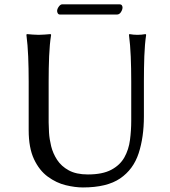

<svg xmlns="http://www.w3.org/2000/svg" viewBox="-20 -842 773 873"><path d="M576.7 -471.7Q576.7 -531.2 574.5 -584.7Q572.3 -638.2 566.4 -683.6L568.4 -687Q587.4 -683.6 605 -683.6Q623 -683.6 642.1 -687L644.5 -683.6Q638.2 -641.1 636.2 -586.2Q634.3 -531.2 634.3 -471.7V-312.5Q634.3 -218.3 610.4 -145Q586.4 -71.8 526.4 -30.8Q466.3 10.3 356.9 10.3Q321.3 10.3 278.8 0Q236.3 -10.3 197.5 -38.6Q158.7 -66.9 134.5 -118.4Q110.4 -169.9 110.4 -250V-471.7Q110.4 -531.2 108.2 -584.7Q106 -638.2 100.1 -683.6L102.1 -687Q111.3 -686 128.9 -684.8Q146.5 -683.6 155.8 -683.6Q165 -683.6 182.6 -684.8Q200.2 -686 210 -687L212.4 -683.6Q205.6 -641.1 203.4 -586.2Q201.2 -531.2 201.2 -471.7V-285.2Q201.2 -268.1 202.9 -239Q204.6 -210 212.6 -177.2Q220.7 -144.5 239.7 -115.2Q258.8 -85.9 292.7 -67.4Q326.7 -48.8 379.4 -48.8Q446.3 -48.8 486.1 -70.1Q525.9 -91.3 545.7 -126.7Q565.4 -162.1 571 -205.6Q576.7 -249 576.7 -293.5ZM511.7 -775.9H252.9Q246.1 -775.9 242.9 -781.2Q239.7 -786.6 239.7 -792Q239.7 -801.3 247.3 -811.8Q254.9 -822.3 262.7 -822.3H522.9Q531.2 -822.3 534.2 -817.6Q537.1 -813 537.1 -808.1Q537.1 -798.3 530 -787.1Q522.9 -775.9 511.7 -775.9Z"/></svg>

Font: Kurinto Seri
Style: Regular
Weight: 400
Designer: Kurinto was developed by Clint Goss from a range of fonts that are compatible with the SIL Open Font License Version 1.1
Foundry: Clinton F. Goss
Version: Version 2.196; July 25, 2020